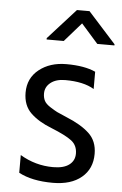

<svg xmlns="http://www.w3.org/2000/svg" viewBox="-54 -789 530 833"><g transform="rotate(5 211.0 -372.0)"><path d="M349.1 -490.2Q301.3 -512.2 222.2 -512.2Q150.9 -512.2 103.5 -474.6Q56.2 -437 56.2 -374Q56.2 -317.9 90.6 -284.9Q125 -252 182.1 -230Q244.1 -205.1 270.5 -185.1Q296.9 -165 296.9 -128.9Q296.9 -98.1 272.9 -80.1Q249 -62 203.1 -62Q126 -62 59.1 -102.1V-24.9Q116.2 5.9 208 5.9Q287.1 5.9 332.5 -32Q377.9 -69.8 377.9 -134.8Q377.9 -190.9 342 -224.1Q306.2 -257.3 242.2 -283.2Q210 -296.9 200.4 -301.5Q190.9 -306.2 170.4 -319.1Q149.9 -332 143.1 -345.5Q136.2 -358.9 136.2 -377Q136.2 -405.8 159.7 -424.3Q183.1 -442.9 223.1 -442.9Q303.2 -442.9 349.1 -415ZM422.4 -616.2 301.8 -750H247.1L127 -617.2V-611.3H201.7L274.4 -694.3L347.7 -611.3H422.4Z"/></g></svg>

Font: FAU Chimera
Style: Regular
Weight: 400
Version: Version 1.002;hotconv 1.0.117;makeotfexe 2.5.65602